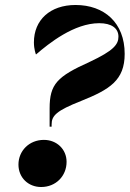

<svg xmlns="http://www.w3.org/2000/svg" viewBox="-20 -744 520 770"><path d="M283 -724C181 -724 116 -664 116 -574C116 -546 124 -526 124 -526H125C176 -570 277 -651 378 -651C427 -651 455 -631 455 -597C455 -566 436 -541 340 -496C209 -437 179 -407 179 -309V-236H187V-245C187 -280 206 -300 305 -339C420 -385 480 -422 480 -528C480 -653 398 -724 283 -724ZM54 -84C54 -32 93 6 145 6C204 6 247 -38 247 -95C247 -145 208 -183 156 -183C97 -183 54 -139 54 -84Z"/></svg>

Font: Nyght Serif Bold Italic
Style: Regular
Weight: 700
Italic angle: -16°
Designer: Maksym Kobuzan
Version: Version 0.410;Glyphs 3.1.2 (3151)